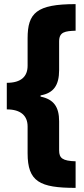

<svg xmlns="http://www.w3.org/2000/svg" viewBox="-20 -744 407 932"><path d="M347 168V39C284 37 267 24 267 -14V-155C267 -225 241 -262 177 -275V-281C240 -292 267 -330 267 -404V-543C267 -590 297 -593 347 -595V-724C157 -724 114 -681 114 -558V-425C114 -373 83 -342 13 -342V-213C81 -213 114 -182 114 -130V0C114 138 173 168 347 168Z"/></svg>

Font: Noto Sans Arabic ExtCond Blk
Style: Regular
Weight: 900
Width: 2
Designer: Monotype Design Team, Nadine Chahine, Nizar Qandah and Khaled Hosny
Foundry: Monotype Imaging Inc.
Version: Version 2.012